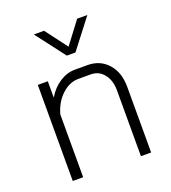

<svg xmlns="http://www.w3.org/2000/svg" viewBox="-135 -837 834 937"><g transform="rotate(-20 282.5 -368.5)"><path d="M82 -499H134V-414Q159 -457 197.5 -482Q236 -507 276 -507H343Q408 -507 448.5 -461.5Q489 -416 489 -341V0H436V-342Q436 -394 410 -426.5Q384 -459 342 -459H277Q232 -459 192 -422Q152 -385 136 -326V0H82ZM148 -737H201L287 -623L373 -737H426L309 -585H264Z"/></g></svg>

Font: Bai Jamjuree Light
Style: Regular
Weight: 300
Designer: Katatrad Aksorn Co.,Ltd.
Foundry: Cadson Demak Co.,Ltd.
Version: Version 1.000; ttfautohint (v1.6)